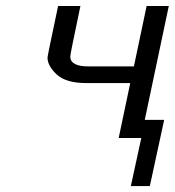

<svg xmlns="http://www.w3.org/2000/svg" viewBox="-20 -465 589 647"><path d="M140.1 -271Q140.1 -276.9 175.8 -444.8H251Q216.8 -282.7 216.8 -274.9Q216.8 -240.7 279.8 -241.2H431.2L474.1 -444.8H548.8L467.8 -61H533.2L484.9 162.1H420.9L456.1 0H379.9L418.9 -185.1H271Q202.1 -185.1 171.1 -214.1Q140.1 -243.2 140.1 -271Z"/></svg>

Font: CMU Sans Serif
Style: Oblique
Weight: 500
Italic angle: -12°
Version: Version 0.7.0